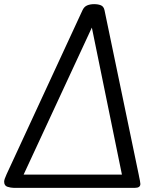

<svg xmlns="http://www.w3.org/2000/svg" viewBox="-41 -892 761 926"><path d="M25 14Q12 14 -4.5 9Q-21 4 -21 -16Q-21 -26 -9.5 -51Q2 -76 28 -132L357 -843Q365 -860 379.5 -866Q394 -872 413 -872Q432 -872 445.5 -866.5Q459 -861 463 -843L628 -50Q628 -49 630 -39.5Q632 -30 634 -20Q636 -10 636 -5Q636 14 610 14ZM73 -50H547L402 -759Z"/></svg>

Font: Kite One
Style: Regular
Weight: 400
Designer: Eduardo Rodriguez Tunni
Foundry: Eduardo Rodriguez Tunni
Version: Version 1.002; ttfautohint (v1.8.4.7-5d5b);gftools[0.9.23]